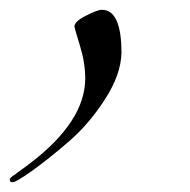

<svg xmlns="http://www.w3.org/2000/svg" viewBox="-48 -104 388 392"><path d="M160 -84Q200 -84 200 4Q199 48 166.5 98.5Q134 149 93 184.5Q52 220 18.5 244Q-15 268 -22 268Q-28 268 -28 264Q-28 263 -28 262Q-28 261 -27.5 260.5Q-27 260 -26 259Q-25 258 -23.5 256.5Q-22 255 -20 254Q-18 253 -15 250.5Q-12 248 -8.5 245.5Q-5 243 0 239.5Q5 236 10 232Q126 145 126 56Q126 24 115 -11.5Q104 -47 104 -50Q104 -60 127.5 -72Q151 -84 160 -84Z"/></svg>

Font: Miama Nueva
Style: Medium
Weight: 400
Italic angle: -28°
Version: Version 1.0